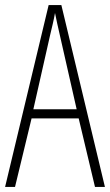

<svg xmlns="http://www.w3.org/2000/svg" viewBox="-20 -734 432 754"><path d="M353 0H392L221 -714H171L0 0H39L104 -269H289ZM215 -596 281 -305H111L177 -597C185 -631 191 -654 196 -683C202 -654 207 -630 215 -596Z"/></svg>

Font: Noto Sans Thai Looped ExtraCondensed ExtraLight
Style: Regular
Weight: 200
Width: 2
Designer: Sasikarn Vongin, Ben Mitchell
Foundry: The Fontpad Ltd
Version: Version 1.001